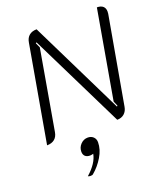

<svg xmlns="http://www.w3.org/2000/svg" viewBox="-175 -823 1042 1224"><g transform="rotate(-20 346.0 -211.0)"><path d="M146 -646Q151 -677 170.5 -693Q190 -709 221 -709L534 -71L539 -75L525 -108L630 -709Q657 -709 671 -696.5Q685 -684 685 -661Q685 -651 684 -646L579 -53Q574 -24 555 -7.5Q536 9 507 9L192 -631L186 -627L201 -594L107 -54Q102 -23 82.5 -7Q63 9 31 9ZM289 160Q286 161 279.5 162.5Q273 164 267 164Q245 164 233.5 153Q222 142 222 122Q222 93 242.5 72Q263 51 291 51Q314 51 328.5 65Q343 79 343 101Q343 150 313.5 199Q284 248 243 282Q238 287 226 287Q213 287 208 283Q278 221 289 160Z"/></g></svg>

Font: K2D ExtraLight
Style: Italic
Weight: 275
Italic angle: -10°
Designer: Katatrad Aksorn Co.,Ltd.
Foundry: Cadson Demak Co.,Ltd.
Version: Version 1.000; ttfautohint (v1.6)